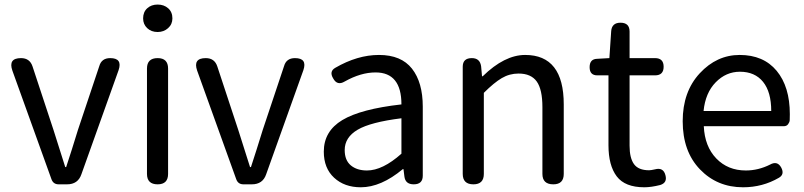

<svg xmlns="http://www.w3.org/2000/svg" viewBox="-20 -793 3460 826"><path d="M268.6 0H232.4Q209 0 201.2 -22.5L33.2 -489.3Q14.6 -543 70.3 -543Q108.4 -543 120.1 -506.8L210 -234.4Q251 -104.5 260.7 -74.2H264.6Q271.5 -94.7 289.1 -149.9Q306.6 -205.1 315.4 -234.4L407.2 -508.8Q417 -543 454.1 -543Q507.8 -543 490.2 -491.2L330.1 -43Q315.4 0 268.6 0Z M703.1 -498V-44.9Q703.1 0 658.2 0Q612.3 0 612.3 -44.9V-498Q612.3 -543 658.2 -543Q703.1 -543 703.1 -498ZM721.7 -713.9Q721.7 -688.5 703.1 -671.9Q684.6 -655.3 658.2 -655.3Q630.9 -655.3 613.3 -671.9Q595.7 -688.5 595.7 -713.9Q595.7 -741.2 613.3 -757.3Q630.9 -773.4 658.2 -773.4Q685.5 -773.4 703.6 -757.3Q721.7 -741.2 721.7 -713.9Z M1063.5 0H1027.3Q1003.9 0 996.1 -22.5L828.1 -489.3Q809.6 -543 865.2 -543Q903.3 -543 915 -506.8L1004.9 -234.4Q1045.9 -104.5 1055.7 -74.2H1059.6Q1066.4 -94.7 1084 -149.9Q1101.6 -205.1 1110.4 -234.4L1202.1 -508.8Q1211.9 -543 1249 -543Q1302.7 -543 1285.2 -491.2L1125 -43Q1110.4 0 1063.5 0Z M1798.8 -334V-37.1Q1798.8 0 1759.8 0Q1723.6 0 1719.7 -34.2L1715.8 -65.4H1712.9Q1619.1 12.7 1532.2 12.7Q1461.9 12.7 1417.5 -28.3Q1373 -69.3 1373 -140.6Q1373 -228.5 1452.6 -276.4Q1532.2 -324.2 1707 -343.8Q1707 -481.4 1595.7 -481.4Q1532.2 -481.4 1462.9 -442.4Q1430.7 -422.9 1413.1 -456.1Q1395.5 -485.4 1421.9 -501Q1517.6 -556.6 1610.4 -556.6Q1706.1 -556.6 1752.4 -497.6Q1798.8 -438.5 1798.8 -334ZM1707 -131.8V-284.2Q1574.2 -267.6 1518.6 -234.9Q1462.9 -202.1 1462.9 -147.5Q1462.9 -103.5 1489.3 -81.5Q1515.6 -59.6 1558.6 -59.6Q1626 -59.6 1707 -131.8Z M1970.7 -44.9V-505.9Q1970.7 -543 2009.8 -543Q2044.9 -543 2049.8 -507.8L2053.7 -464.8H2056.6Q2150.4 -556.6 2239.3 -556.6Q2405.3 -556.6 2405.3 -343.8V-44.9Q2405.3 0 2360.4 0Q2313.5 0 2313.5 -44.9V-332Q2313.5 -408.2 2289.1 -442.4Q2264.6 -476.6 2210.9 -476.6Q2171.9 -476.6 2138.7 -457Q2105.5 -437.5 2061.5 -393.6V-44.9Q2061.5 0 2016.6 0Q1970.7 0 1970.7 -44.9Z M2797.9 -468.8H2688.5V-166Q2688.5 -113.3 2707.5 -86.9Q2726.6 -60.5 2772.5 -60.5Q2780.3 -60.5 2797.9 -64.5Q2834 -74.2 2842.8 -39.1Q2851.6 -6.8 2820.3 2.9Q2781.2 12.7 2752 12.7Q2668.9 12.7 2633.3 -34.2Q2597.7 -81.1 2597.7 -168V-468.8H2549.8Q2516.6 -468.8 2516.6 -503.9Q2516.6 -539.1 2548.8 -540L2601.6 -543L2609.4 -659.2Q2612.3 -695.3 2649.4 -695.3Q2688.5 -695.3 2688.5 -657.2V-543H2797.9Q2835 -543 2835 -505.9Q2835 -468.8 2797.9 -468.8Z M3377.9 -301.8Q3377.9 -284.2 3377.4 -275.9Q3377 -267.6 3370.6 -258.8Q3364.3 -250 3351.6 -250H3007.8Q3011.7 -163.1 3061.5 -111.3Q3111.3 -59.6 3188.5 -59.6Q3242.2 -59.6 3293 -85Q3324.2 -102.5 3340.8 -72.3Q3356.4 -43 3331.1 -28.3Q3260.7 12.7 3176.8 12.7Q3065.4 12.7 2991.2 -64.5Q2917 -141.6 2917 -271.5Q2917 -398.4 2990.2 -477.5Q3063.5 -556.6 3162.1 -556.6Q3264.6 -556.6 3321.3 -488.3Q3377.9 -419.9 3377.9 -301.8ZM3006.8 -315.4H3297.9Q3297.9 -397.5 3262.7 -440.9Q3227.5 -484.4 3163.1 -484.4Q3103.5 -484.4 3059.1 -439Q3014.6 -393.6 3006.8 -315.4Z"/></svg>

Font: GenSenMaruGothic TW TTF Regular
Style: Regular
Weight: 400
Version: Version 1.301